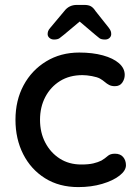

<svg xmlns="http://www.w3.org/2000/svg" viewBox="-20 -752 559 782"><path d="M303 -538Q357 -538 399 -526.5Q441 -515 464.5 -494.5Q488 -474 488 -447Q488 -430 478 -415.5Q468 -401 448 -401Q434 -401 424.5 -406Q415 -411 407 -418Q399 -425 387 -432Q376 -438 354.5 -442Q333 -446 316 -446Q263 -446 224.5 -422Q186 -398 164.5 -357Q143 -316 143 -264Q143 -212 164.5 -171Q186 -130 223.5 -106Q261 -82 311 -82Q341 -82 360 -86.5Q379 -91 393 -98Q408 -107 418.5 -116.5Q429 -126 448 -126Q470 -126 481.5 -112.5Q493 -99 493 -79Q493 -57 466.5 -36.5Q440 -16 396 -3Q352 10 299 10Q221 10 163.5 -26Q106 -62 74.5 -124Q43 -186 43 -264Q43 -343 76 -404.5Q109 -466 168 -502Q227 -538 303 -538ZM321 -678 241 -611Q230 -602 222.5 -596.5Q215 -591 200 -591Q189 -591 181.5 -597.5Q174 -604 174 -613Q174 -619 176 -625Q178 -631 185 -639L242 -707Q261 -732 293 -732H323Q340 -732 350 -726.5Q360 -721 369 -707L423 -639Q429 -631 431 -625.5Q433 -620 433 -613Q433 -604 426 -597.5Q419 -591 408 -591Q392 -591 385 -596.5Q378 -602 366 -612L280 -685Z"/></svg>

Font: Quicksand Light SemiBold
Style: Regular
Weight: 600
Version: Version 3.006